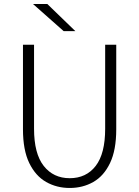

<svg xmlns="http://www.w3.org/2000/svg" viewBox="-20 -922 690 953"><path d="M326 11Q261.5 11 209 -18.8Q156.5 -48.5 125.2 -112.8Q94 -177 94 -280V-700H149V-283Q149 -159.5 197 -98.5Q245 -37.5 326 -37.5Q408 -37.5 455 -98.5Q502 -159.5 502 -283V-700H557V-280Q557 -177 526.2 -112.8Q495.5 -48.5 443.2 -18.8Q391 11 326 11ZM296 -767.5 144 -902H215L354 -767.5Z"/></svg>

Font: Trispace ExtraLight
Style: Regular
Weight: 200
Designer: Tyler Finck
Foundry: Etcetera Type Company
Version: Version 1.210; ttfautohint (v1.8.3)